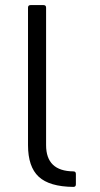

<svg xmlns="http://www.w3.org/2000/svg" viewBox="-20 -717 392 754"><path d="M268 17Q174 16 132 -23Q90 -62 90 -147V-687Q90 -697 100 -697H151Q161 -697 161 -687V-147Q161 -45 268 -44Q278 -44 278 -34V7Q278 17 268 17Z"/></svg>

Font: Amber EN
Style: Regular
Weight: 400
Designer: Jeremy Tribby
Foundry: Tribby Type Co.
Version: Version 1.403 November 24, 2021